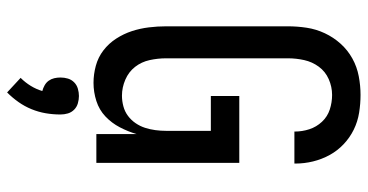

<svg xmlns="http://www.w3.org/2000/svg" viewBox="-267 -516 1034 540"><g transform="rotate(90 250.0 -246.0)"><path d="M213 8Q189 8 165 1.5Q141 -5 121.5 -20Q102 -35 88.5 -56Q75 -77 67.5 -100Q60 -123 57 -147.5Q54 -172 54 -196V-539Q54 -565 58 -591.5Q62 -618 73.5 -642.5Q85 -667 103 -687Q121 -707 144.5 -720Q168 -733 194.5 -738Q221 -743 247 -743Q272 -743 297 -739Q322 -735 344.5 -724Q367 -713 385.5 -695.5Q404 -678 416 -656Q428 -634 434 -609.5Q440 -585 440 -560V-557H350V-558Q350 -579 343.5 -599Q337 -619 322.5 -634.5Q308 -650 288 -656.5Q268 -663 247 -663Q224 -663 202.5 -653.5Q181 -644 167.5 -625.5Q154 -607 149 -584.5Q144 -562 144 -539V-196Q144 -173 149 -150Q154 -127 168 -109Q182 -91 204 -81.5Q226 -72 249 -72Q264 -72 279 -76Q294 -80 306 -89Q318 -98 326.5 -110.5Q335 -123 339.5 -137Q344 -151 346 -166Q348 -181 348 -196V-322H250V-402H438V0H357V-113Q350 -89 338 -66Q326 -43 307.5 -25.5Q289 -8 264 0Q239 8 213 8ZM240 251 199 213Q212 200 221.5 184.5Q231 169 236 152Q228 150 220 145.5Q212 141 207 134Q202 127 200 118.5Q198 110 198 101Q198 90 201 80Q204 70 211.5 62.5Q219 55 229.5 52Q240 49 250 49Q260 49 270.5 52Q281 55 288.5 62.5Q296 70 299 80Q302 90 302 101Q302 122 298.5 142.5Q295 163 287 182.5Q279 202 267 219Q255 236 240 251Z"/></g></svg>

Font: Iosevka Term Medium
Style: Regular
Weight: 500
Monospace: yes
Designer: Belleve Invis
Foundry: Belleve Invis
Version: Version 26.3.1